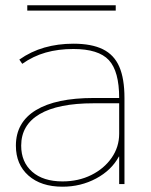

<svg xmlns="http://www.w3.org/2000/svg" viewBox="-20 -695 569 725"><path d="M216 10Q135 10 87.5 -32Q40 -74 40 -145Q40 -233 115.5 -279Q191 -325 334 -325H430Q430 -426 391 -468Q352 -510 257 -510Q200 -510 152.5 -496.5Q105 -483 64 -454L53 -470Q97 -501 148 -515.5Q199 -530 257 -530Q326 -530 368.5 -509Q411 -488 430.5 -443Q450 -398 450 -325V0H430V-104H429Q401 -52 343 -21Q285 10 216 10ZM216 -10Q276 -10 324.5 -34Q373 -58 401.5 -99Q430 -140 430 -190V-305H334Q199 -305 129.5 -264Q60 -223 60 -145Q60 -83 101.5 -46.5Q143 -10 216 -10ZM83 -655V-675H417V-655Z"/></svg>

Font: M PLUS 2 Thin
Style: Regular
Weight: 100
Designer: Coji Morishita
Foundry: UNDERFOREST DESIGN
Version: Version 1.001